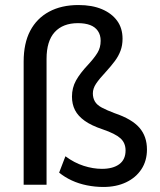

<svg xmlns="http://www.w3.org/2000/svg" viewBox="-20 -734 636 763"><path d="M391 9Q358 9 325.5 2.5Q293 -4 265 -17Q237 -30 215 -48L240 -113Q275 -87 312.5 -75Q350 -63 385 -63Q429 -63 454 -81.5Q479 -100 479 -136Q479 -166 458.5 -184.5Q438 -203 388 -220Q343 -235 316.5 -254Q290 -273 278 -296.5Q266 -320 266 -350Q266 -385 282 -414Q298 -443 332 -479Q355 -504 367.5 -524.5Q380 -545 380 -572Q380 -595 369 -611Q358 -627 338 -634.5Q318 -642 290 -642Q230 -642 197.5 -606.5Q165 -571 165 -500V0H74V-489Q74 -562 100 -611.5Q126 -661 175 -687.5Q224 -714 292 -714Q346 -714 385 -697.5Q424 -681 445.5 -651.5Q467 -622 467 -580Q467 -554 459 -532.5Q451 -511 436.5 -491.5Q422 -472 402 -450Q374 -420 361.5 -401Q349 -382 349 -363Q349 -345 357 -331Q365 -317 384.5 -306.5Q404 -296 436 -284Q504 -261 534 -226.5Q564 -192 564 -140Q564 -95 542 -61.5Q520 -28 481 -9.5Q442 9 391 9Z"/></svg>

Font: Nunito Sans 10pt SemiCondensed Medium
Style: Regular
Weight: 500
Width: 4
Designer: Vernon Adams
Foundry: Vernon Adams
Version: Version 3.101;gftools[0.9.27]